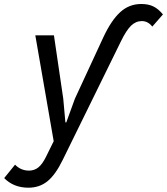

<svg xmlns="http://www.w3.org/2000/svg" viewBox="-90 -696 816 938"><path d="M49 221Q-23.5 221 -69.5 174L-16.5 108.5Q12 137.5 51.5 137.5Q78 137.5 97.5 121.8Q117 106 134.5 70.5L205 -72.5H224.5L276 -214L414 -512Q453 -596 496.8 -636.2Q540.5 -676.5 600 -676.5Q635.5 -676.5 660 -664.2Q684.5 -652 706 -625.5L654 -566Q633 -593 603 -593Q573.5 -593 550.2 -570.5Q527 -548 500.5 -493.5L216 86Q180.5 158.5 141.5 189.8Q102.5 221 49 221ZM178 26.5 82.5 -523.5H173.5L219 -214L229.5 -98H267.5Z"/></svg>

Font: Google Sans Code
Style: Italic
Weight: 400
Italic angle: -10°
Monospace: yes
Designer: Google Sans Code Authors
Foundry: Google LLC
Version: Version 6.000